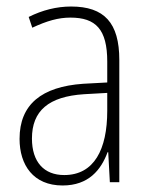

<svg xmlns="http://www.w3.org/2000/svg" viewBox="-20 -559 458 589"><path d="M172 10C252 10 290 -38 310 -92H312L317 0H346V-375C346 -489 300 -539 198 -539C154 -539 110 -528 68 -507L79 -474C124 -495 159 -505 196 -505C274 -505 309 -469 309 -370V-306L235 -302C108 -293 40 -239 40 -133C40 -53 82 10 172 10ZM177 -22C115 -22 78 -62 78 -134C78 -219 129 -263 238 -270L309 -274V-219C309 -101 269 -22 177 -22Z"/></svg>

Font: Noto Sans Condensed ExtraLight
Style: Regular
Weight: 200
Width: 3
Designer: Monotype Design Team
Foundry: Monotype Imaging Inc.
Version: Version 2.013